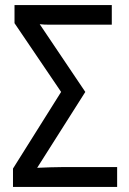

<svg xmlns="http://www.w3.org/2000/svg" viewBox="-20 -734 505 754"><path d="M440 0V-78H231Q205 -78 178.5 -77Q152 -76 126 -75L315 -373L136 -639Q151 -637 177 -637Q203 -637 224 -637H419V-714H37V-643L220 -373L31 -72V0Z"/></svg>

Font: Noto Sans Display SemiCondensed
Style: Regular
Weight: 400
Width: 4
Designer: Monotype Design team
Foundry: Monotype Imaging Inc.
Version: 1.000